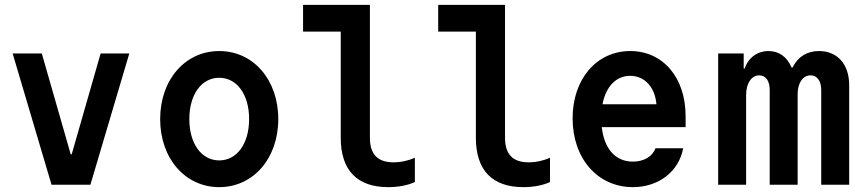

<svg xmlns="http://www.w3.org/2000/svg" viewBox="-20 -760 3520 790"><path d="M192 0H352L512 -540H394L275 -125H271L152 -540H32Z M882 10C1022 10 1125 -108 1125 -270C1125 -432 1022 -550 882 -550C742 -550 639 -432 639 -270C639 -108 742 10 882 10ZM882 -100C809 -100 759 -169 759 -270C759 -371 809 -440 882 -440C955 -440 1005 -371 1005 -270C1005 -169 955 -100 882 -100Z M1502 -193V-740H1227V-630H1382V-193C1382 -60 1449 10 1577 10C1618 10 1657 3 1687 -11V-111C1658 -98 1628 -92 1600 -92C1534 -92 1502 -125 1502 -193Z M2058 -193V-740H1783V-630H1938V-193C1938 -60 2005 10 2133 10C2174 10 2213 3 2243 -11V-111C2214 -98 2184 -92 2156 -92C2090 -92 2058 -125 2058 -193Z M2456 -237H2801V-282C2801 -441 2708 -550 2573 -550C2435 -550 2336 -435 2336 -273C2336 -108 2439 10 2584 10C2690 10 2773 -54 2791 -150H2677C2665 -116 2629 -95 2584 -95C2512 -95 2466 -148 2456 -237ZM2573 -448C2632 -448 2675 -402 2681 -331H2459C2473 -404 2515 -448 2573 -448Z M2935 0H3050V-370C3050 -417 3072 -450 3104 -450C3131 -450 3147 -427 3147 -390V0H3262V-374C3262 -419 3284 -450 3315 -450C3342 -450 3359 -427 3359 -390V0H3474V-410C3474 -495 3426 -550 3350 -550C3301 -550 3263 -527 3241 -482H3237C3219 -526 3185 -550 3142 -550C3097 -550 3059 -523 3044 -478H3040V-540H2935Z"/></svg>

Font: CommitMono-dimboump
Style: Bold
Weight: 700
Monospace: yes
Designer: Eigil Nikolajsen
Foundry: Eigil Nikolajsen
Version: Version 1.143